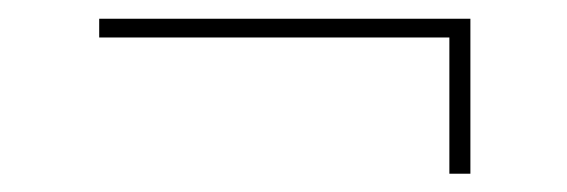

<svg xmlns="http://www.w3.org/2000/svg" viewBox="-20 -366 620 210"><path d="M88.5 -345.5H494.5V-176H471.5V-325H88.5Z"/></svg>

Font: Lato Thin
Style: Regular
Weight: 200
Designer: Lukasz Dziedzic
Foundry: tyPoland Lukasz Dziedzic
Version: Version 2.007; 2014-02-27